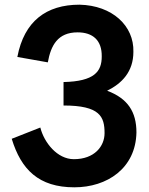

<svg xmlns="http://www.w3.org/2000/svg" viewBox="-20 -780 636 819"><path d="M319 -760C178 -760 83 -690 54 -537C98 -530 141 -521 184 -514C197 -586 226 -642 311 -642C376 -642 415 -608 414 -539C414 -475 383 -433 251 -430V-330C407 -330 426 -282 426 -212C426 -156 383 -101 295 -101C224 -101 168 -172 152 -236L30 -188C70 -57 145 19 297 19C437 19 559 -62 562 -215C562 -303 525 -360 437 -393C500 -424 549 -474 549 -559C552 -670 459 -757 319 -760Z"/></svg>

Font: Spoqa Han Sans Neo Bold
Style: Bold
Weight: 700
Designer: [Spoqa Han Sans Neo] Dong-huui Kim  Younghwa Kang  Yujin Lee  [Noto Sans] Ryoko NISHIZUKA  (kana & ideographs); Paul D. 
Foundry: Spoqa (http://www.spoqa-han-sans.com)
Version: Version 1.000